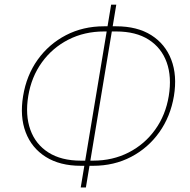

<svg xmlns="http://www.w3.org/2000/svg" viewBox="-20 -782 826 836"><path d="M332 -60.1Q240.7 -60.1 179.2 -98.9Q117.7 -137.7 91.8 -206.1Q65.9 -274.4 80.6 -363.8Q95.2 -453.6 144 -522Q192.9 -590.3 267.3 -628.9Q341.8 -667.5 432.6 -667.5H485.8Q577.6 -667.5 638.7 -628.9Q699.7 -590.3 725.8 -522Q752 -453.6 737.3 -363.8Q722.2 -274.4 673.6 -206.1Q625 -137.7 550.8 -98.9Q476.6 -60.1 385.3 -60.1ZM332 -82.5H385.3Q470.7 -82.5 540.3 -118.2Q609.9 -153.8 655.5 -217.3Q701.2 -280.8 714.8 -363.8Q728.5 -447.3 705.8 -510.5Q683.1 -573.7 627.4 -609.4Q571.8 -645 485.8 -645H433.1Q347.7 -645 277.8 -609.4Q208 -573.7 162.4 -510.5Q116.7 -447.3 103 -363.8Q89.4 -280.8 112.1 -217.3Q134.8 -153.8 190.7 -118.2Q246.6 -82.5 332 -82.5ZM331.5 34.2 463.9 -761.7H486.3L354 34.2Z"/></svg>

Font: Inter 18pt Thin
Style: Italic
Weight: 250
Italic angle: -9.3988°
Version: Version 4.001;git-66647c0bb